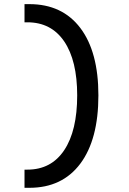

<svg xmlns="http://www.w3.org/2000/svg" viewBox="-20 -811 626 929"><path d="M98.6 97.7V9.8H112.3Q228 9.8 290.8 -84.5Q353.5 -178.7 353.5 -349.6Q353.5 -517.6 290.8 -610.4Q228 -703.1 112.3 -703.1H98.6V-791H122.1Q281.2 -791 368.7 -675.5Q456.1 -560.1 456.1 -349.6Q456.1 -136.2 368.7 -19.3Q281.2 97.7 122.1 97.7Z"/></svg>

Font: Cascadia Mono PL
Style: Regular
Weight: 400
Monospace: yes
Designer: Aaron Bell
Foundry: Saja Typeworks
Version: Version 2404.023; ttfautohint (v1.8.4)